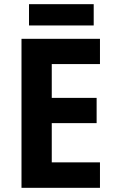

<svg xmlns="http://www.w3.org/2000/svg" viewBox="-20 -900 554 920"><path d="M459 0H83V-714H459V-593H228V-431H443V-310H228V-122H459ZM429 -880V-778H119V-880Z"/></svg>

Font: Noto Sans Tamil SemiCondensed
Style: Bold
Weight: 700
Width: 4
Designer: Jelle Bosma - Monotype Design Team
Foundry: Monotype Imaging Inc.
Version: Version 2.004; ttfautohint (v1.8.4.7-5d5b)